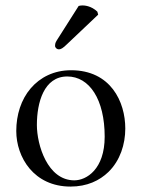

<svg xmlns="http://www.w3.org/2000/svg" viewBox="-20 -678 522 708"><path d="M270 -656 194.4 -537C186.3 -524.2 183 -520.2 183 -509C183 -502 190 -496 197 -496C204 -496 212 -500 227 -515L342 -624L339 -635C316 -657 290.4 -658 284 -658C279 -658 273 -657 270 -656ZM40 -195C40 -98 105 10 240 10C301 10 347 -12 380 -44C423 -86 442 -146 442 -204C442 -303 388 -419 242 -419C179 -419 128 -393 93 -352C58 -311 40 -255 40 -195ZM228 -396C310 -396 366 -311 366 -174C366 -54 299 -13 254 -13C155 -13 116 -144 116 -217C116 -300 142 -396 228 -396Z"/></svg>

Font: Libertinus Serif Display
Style: Regular
Weight: 400
Designer: Philipp H. Poll
Foundry: Khaled Hosny
Version: Version 6.1